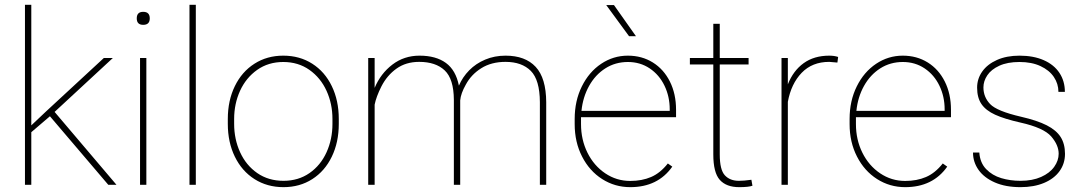

<svg xmlns="http://www.w3.org/2000/svg" viewBox="-20 -770 4519 800"><path d="M187 -284.7 110.4 -219.2V0H84V-750H110.4V-247.6L172.4 -306.2L412.6 -528.3H450.2L207.5 -303.7L465.3 0H431.2L188 -285.6Z M576.7 -720.7Q604 -720.7 604 -693.4Q604 -666.5 576.7 -666.5Q549.8 -666.5 549.8 -693.4Q549.8 -720.7 576.7 -720.7ZM589.8 -528.3V0H563.5V-528.3Z M795.9 -750V0H769.5V-750Z M929.2 -274.4Q929.2 -351.1 958.5 -411.1Q987.8 -471.2 1040.3 -504.6Q1092.8 -538.1 1160.2 -538.1Q1228.5 -538.1 1281 -504.6Q1333.5 -471.2 1362.5 -411.1Q1391.6 -351.1 1391.6 -274.4V-253.9Q1391.6 -177.2 1362.5 -117.2Q1333.5 -57.1 1281.2 -23.7Q1229 9.8 1161.1 9.8Q1093.3 9.8 1040.5 -23.7Q987.8 -57.1 958.5 -117.2Q929.2 -177.2 929.2 -253.9ZM955.6 -253.9Q955.6 -189.9 980.5 -135.5Q1005.4 -81.1 1052 -48.8Q1098.6 -16.6 1161.1 -16.6Q1223.1 -16.6 1269.5 -48.8Q1315.9 -81.1 1340.6 -135.5Q1365.2 -189.9 1365.2 -253.9V-274.4Q1365.2 -337.4 1340.6 -391.6Q1315.9 -445.8 1269.3 -478.8Q1222.7 -511.7 1160.2 -511.7Q1098.1 -511.7 1051.5 -478.8Q1004.9 -445.8 980.2 -391.6Q955.6 -337.4 955.6 -274.4Z M1569.3 -410.2Q1547.4 -366.7 1541 -334V0H1514.2V-528.3H1541V-403.8Q1565.9 -463.4 1614.7 -500.7Q1663.6 -538.1 1728 -538.1Q1796.4 -538.1 1837.9 -507.8Q1879.4 -477.5 1892.1 -413.1Q1907.2 -448.7 1935.1 -477.1Q1962.9 -505.4 2001.7 -521.7Q2040.5 -538.1 2086.4 -538.1Q2168.5 -538.1 2211.9 -491.5Q2255.4 -444.8 2255.9 -344.2V0H2229.5V-344.2Q2229 -437 2191.7 -474.6Q2154.3 -512.2 2086.4 -512.2Q2027.3 -512.2 1985.4 -485.8Q1943.4 -459.5 1920.9 -417.5Q1899.9 -380.4 1897.5 -351.6V0H1871.1V-354Q1870.6 -440.9 1833 -476.6Q1795.4 -512.2 1726.6 -512.2Q1671.4 -512.2 1632.1 -484.1Q1592.8 -456.1 1569.3 -410.2Z M2538.1 -749 2629.9 -619.1H2601.1L2505.9 -749ZM2781.2 -75.7Q2721.2 9.8 2606 9.8Q2542 9.8 2489 -23.9Q2436 -57.6 2405.3 -117.7Q2374.5 -177.7 2374.5 -252.9V-274.4Q2374.5 -349.6 2404.3 -409.9Q2434.1 -470.2 2484.9 -504.2Q2535.6 -538.1 2596.2 -538.1Q2654.3 -538.1 2700 -509.8Q2745.6 -481.4 2771.2 -430.2Q2796.9 -378.9 2796.9 -312.5V-281.7H2400.9V-252.9Q2400.9 -188 2427.7 -133.8Q2454.6 -79.6 2501.7 -47.9Q2548.8 -16.1 2606 -16.1Q2654.8 -16.1 2692.9 -32.5Q2731 -48.8 2762.7 -88.9ZM2402.8 -308.1H2770.5V-314.5Q2770.5 -367.7 2748.8 -412.8Q2727.1 -458 2687.3 -484.9Q2647.5 -511.7 2596.2 -511.7Q2543.9 -511.7 2502.2 -485.1Q2460.4 -458.5 2434.6 -412.1Q2408.7 -365.7 2402.8 -308.1Z M3115.2 3.9Q3099.1 9.8 3060.1 9.8Q3006.3 9.8 2979.2 -20.5Q2952.1 -50.8 2952.1 -126.5V-501.5H2854.5V-528.3H2952.1V-670.9H2979V-528.3H3099.1V-501.5H2979V-126.5Q2979 -62.5 3000.2 -39.6Q3021.5 -16.6 3058.6 -16.6Q3080.1 -16.6 3110.8 -21Z M3435.1 -512.2Q3364.3 -512.2 3320.3 -466.6Q3276.4 -420.9 3262.7 -345.7V0H3236.3V-528.3H3262.7V-418.5Q3285.2 -475.6 3328.6 -506.8Q3372.1 -538.1 3435.1 -538.1Q3456.1 -538.1 3472.2 -532.7L3469.2 -509.3Z M3926.8 -75.7Q3866.7 9.8 3751.5 9.8Q3687.5 9.8 3634.5 -23.9Q3581.5 -57.6 3550.8 -117.7Q3520 -177.7 3520 -252.9V-274.4Q3520 -349.6 3549.8 -409.9Q3579.6 -470.2 3630.4 -504.2Q3681.2 -538.1 3741.7 -538.1Q3799.8 -538.1 3845.5 -509.8Q3891.1 -481.4 3916.7 -430.2Q3942.4 -378.9 3942.4 -312.5V-281.7H3546.4V-252.9Q3546.4 -188 3573.2 -133.8Q3600.1 -79.6 3647.2 -47.9Q3694.3 -16.1 3751.5 -16.1Q3800.3 -16.1 3838.4 -32.5Q3876.5 -48.8 3908.2 -88.9ZM3548.3 -308.1H3916V-314.5Q3916 -367.7 3894.3 -412.8Q3872.6 -458 3832.8 -484.9Q3793 -511.7 3741.7 -511.7Q3689.5 -511.7 3647.7 -485.1Q3606 -458.5 3580.1 -412.1Q3554.2 -365.7 3548.3 -308.1Z M4359.9 -201.7Q4328.1 -237.8 4231.9 -259.3Q4165 -274.4 4126.5 -292Q4087.9 -309.6 4069.6 -336.2Q4051.3 -362.8 4051.3 -404.8Q4051.3 -441.9 4072.8 -472.2Q4094.2 -502.4 4134.3 -520.3Q4174.3 -538.1 4228 -538.1Q4286.1 -538.1 4328.9 -519.3Q4371.6 -500.5 4394.3 -466.3Q4417 -432.1 4417 -387.2H4390.1Q4390.1 -420.9 4371.1 -449.2Q4352.1 -477.5 4315.4 -494.6Q4278.8 -511.7 4228 -511.7Q4177.7 -511.7 4143.8 -496.1Q4109.9 -480.5 4093.8 -456.3Q4077.6 -432.1 4077.6 -405.8Q4077.6 -365.7 4105.5 -336.4Q4133.3 -307.1 4233.9 -283.7Q4301.8 -268.1 4341.6 -247.8Q4381.3 -227.5 4399.4 -199Q4417.5 -170.4 4417.5 -128.9Q4417.5 -88.4 4394.8 -56.9Q4372.1 -25.4 4330.1 -7.8Q4288.1 9.8 4231.9 9.8Q4169.9 9.8 4125.2 -9.8Q4080.6 -29.3 4057.4 -62Q4034.2 -94.7 4034.2 -134.3H4060.5Q4063.5 -91.8 4088.9 -65.4Q4114.3 -39.1 4151.9 -27.8Q4189.5 -16.6 4231.9 -16.6Q4281.7 -16.6 4317.9 -32.7Q4354 -48.8 4372.6 -75Q4391.1 -101.1 4391.1 -129.4Q4391.1 -165.5 4359.9 -201.7Z"/></svg>

Font: Mardoto Thin
Style: Regular
Weight: 250
Designer: Christian Robertson, Vahan Hovhannisyan
Foundry: Google
Version: Version 1.000